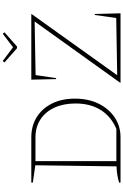

<svg xmlns="http://www.w3.org/2000/svg" viewBox="228 -1118 890 1386"><g transform="rotate(-90 673.0 -425.0)"><path d="M375 -644Q458 -644 521 -604.5Q584 -565 619 -494Q654 -423 654 -329Q654 -233 618 -159Q582 -85 519 -42.5Q456 0 375 0H48V-10Q97 -26 165 -29L173 -615L48 -633V-644ZM436 -30Q525 -68 572 -143Q619 -218 619 -324Q619 -412 589 -477Q559 -542 504 -578Q449 -614 375 -614H203V-30ZM769 0V-3L1211 -620L824 -613L802 -465H795L791 -644H1264V-641L823 -24L1236 -31L1258 -186H1265L1270 0ZM1018 -747 915 -838 926 -850 1025 -776 1122 -850 1133 -838 1030 -747Z"/></g></svg>

Font: Piazzolla Thin
Style: Regular
Weight: 100
Designer: Juan Pablo del Peral
Foundry: Huerta Tipografica
Version: Version 1.330